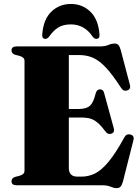

<svg xmlns="http://www.w3.org/2000/svg" viewBox="-20 -934 705 968"><path d="M38 -680Q38 -700 64 -700H483Q510 -700 526.2 -707.2Q542.5 -714.5 558 -714.5Q570.5 -714.5 577.2 -706.8Q584 -699 589 -680.5L634.5 -508Q641 -485 622.5 -478.5Q602 -471 589.5 -492.5Q545.5 -560.5 511.5 -595.8Q477.5 -631 446.5 -643.8Q415.5 -656.5 379.5 -656.5H327V-384.5H376.5Q415.5 -384.5 433.5 -401Q451.5 -417.5 462.5 -463.5Q468 -483.5 484.5 -483.5Q500.5 -483.5 505 -465L553.5 -288Q559 -266 542.5 -260.5Q525 -254 513.5 -269Q491.5 -298.5 473.5 -314.2Q455.5 -330 436 -335.8Q416.5 -341.5 388.5 -341.5H327V-88Q327 -43.5 370 -43.5H391.5Q426 -43.5 458.5 -59.2Q491 -75 526.8 -117.8Q562.5 -160.5 607 -241.5Q617 -260.5 636.5 -256Q659 -251 652.5 -226.5L600 -19.5Q595 -1.5 588.2 6.5Q581.5 14.5 568 14.5Q554 14.5 537.5 7.2Q521 0 494 0H64Q38 0 38 -20Q38 -36 56 -42L79 -48Q103.5 -55 103.5 -72.5V-627.5Q103.5 -645 79 -652L56 -658Q38 -664 38 -680ZM337.5 -811Q298.5 -811 273.5 -795.2Q248.5 -779.5 228 -750Q218.5 -738 209.5 -738Q190.5 -738 193 -761.5Q199 -837 239.2 -875.5Q279.5 -914 337.5 -914Q395 -914 435.2 -875.5Q475.5 -837 481.5 -761.5Q484 -738 465 -738Q455.5 -738 446.5 -750Q405.5 -811 337.5 -811Z"/></svg>

Font: Fraunces 72pt Black
Style: Regular
Weight: 900
Version: Version 1.000;[0bf87f6ff]